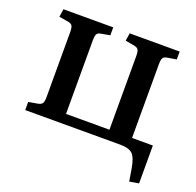

<svg xmlns="http://www.w3.org/2000/svg" viewBox="-118 -636 930 910"><g transform="rotate(20 347.5 -180.5)"><path d="M624 150 614 89Q605 36 587 18Q569 0 524 0H45V-41L91 -49Q107 -52 113 -60.5Q119 -69 119 -91V-418Q119 -442 114 -451Q109 -460 94 -463L46 -471L52 -511H303V-471L259 -463Q243 -461 238 -451.5Q233 -442 233 -418V-49H452V-421Q452 -444 446.5 -452.5Q441 -461 425 -464L380 -472L386 -511H638V-471L594 -464Q576 -461 571 -452Q566 -443 566 -419V-49H671V142Z"/></g></svg>

Font: Literata 36pt Medium
Style: Regular
Weight: 500
Designer: Latin by Veronika Burian and Jose Scaglione. Greek by Irene Vlachou. Cyrillic by Vera Evstafieva.
Foundry: TypeTogether
Version: Version 3.002